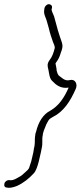

<svg xmlns="http://www.w3.org/2000/svg" viewBox="-37 -718 385 916"><path d="M175 -679 174 -670C172 -661 174 -651 178 -640C187 -620 189 -605 196 -583C201 -560 209 -537 216 -517C218 -513 226 -496 224 -488C219 -467 211 -445 200 -432C186 -413 190 -401 194 -385C198 -365 199 -343 213 -331C229 -314 252 -294 290 -300V-299C269 -251 243 -213 203 -190C169 -173 146 -136 135 -89C132 -82 131 -77 131 -72C129 -62 129 -46 129 -37L128 -25C128 -21 126 -16 125 -10C124 -3 123 3 122 9L112 52C110 59 107 67 104 76C101 91 92 95 82 105C70 116 65 121 51 128C40 134 29 142 13 142L6 141C-3 141 -14 148 -16 158C-19 169 -14 177 -3 177L4 178C19 178 31 174 44 169C75 155 101 134 124 109C135 98 143 72 148 52L158 9C159 3 161 -4 162 -11C168 -36 162 -51 167 -73C167 -77 168 -82 170 -88C171 -93 174 -100 177 -107L184 -125L194 -143C199 -151 206 -155 215 -160C266 -185 298 -234 324 -293C335 -316 322 -343 296 -336C272 -329 255 -350 243 -358C238 -365 235 -373 233 -382C234 -389 229 -406 228 -414V-416C237 -429 242 -436 248 -451L254 -469C257 -476 259 -483 260 -489C262 -497 261 -506 258 -516C250 -539 246 -551 239 -574L221 -640C219 -647 210 -662 209 -672L211 -681C213 -691 205 -698 196 -698C186 -698 177 -688 175 -679Z"/></svg>

Font: Stray Cat
Style: SuCnObl
Weight: 400
Version: Version 1.0